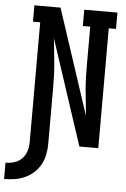

<svg xmlns="http://www.w3.org/2000/svg" viewBox="-117 -779 678 1032"><g transform="rotate(5 222.5 -263.0)"><path d="M-55 209V121Q-39 121 -23 118Q-7 115 7.5 108Q22 101 33.5 89Q45 77 52 62.5Q59 48 62 32Q65 16 65 0Q65 -162 65 -323.5Q65 -485 65 -647H26V-735H167L354 -167Q351 -201 347 -235.5Q343 -270 340 -304Q337 -338 336 -372.5Q335 -407 335 -441V-647H295V-735H474V-647H435V0H333L146 -568Q149 -534 153 -499.5Q157 -465 160 -431Q163 -397 164 -362.5Q165 -328 165 -294V0Q165 29 159.5 57.5Q154 86 140.5 111Q127 136 105.5 156Q84 176 57.5 188Q31 200 2.5 204.5Q-26 209 -55 209Z"/></g></svg>

Font: Iosevka Slab Semibold
Style: Regular
Weight: 600
Monospace: yes
Designer: Belleve Invis
Foundry: Belleve Invis
Version: Version 11.1.1; ttfautohint (v1.8.3)